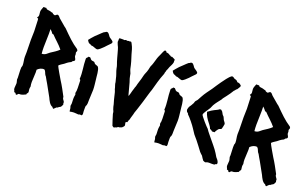

<svg xmlns="http://www.w3.org/2000/svg" viewBox="-86 -1166 2588 1611"><g transform="rotate(20 1207.5 -360.5)"><path d="M72.3 -624C72.3 -589.8 76.2 -558.6 76.2 -526.4C76.2 -500 74.2 -475.6 74.2 -449.2C74.2 -413.1 76.2 -377 76.2 -338.9C76.2 -326.2 75.2 -311.5 75.2 -298.8C75.2 -275.4 83 -251 83 -226.6C83 -218.8 81.1 -214.8 78.1 -207C77.1 -199.2 77.1 -191.4 77.1 -182.6C77.1 -159.2 80.1 -134.8 80.1 -111.3C80.1 -106.4 78.1 -100.6 79.1 -95.7C81.1 -84 85.9 -75.2 85.9 -63.5C85.9 -48.8 83 -37.1 83 -22.5C83 -3.9 92.8 -2.9 91.8 8.8C95.7 12.7 98.6 10.7 105.5 13.7C109.4 17.6 108.4 25.4 116.2 25.4C123 25.4 125 16.6 131.8 12.7C136.7 9.8 143.6 11.7 150.4 10.7C166 8.8 179.7 1 195.3 -5.9C192.4 -17.6 206.1 -18.6 206.1 -31.2C206.1 -40 203.1 -47.9 203.1 -56.6C203.1 -65.4 204.1 -73.2 206.1 -80.1C203.1 -92.8 202.1 -107.4 202.1 -120.1C202.1 -150.4 206.1 -175.8 206.1 -206.1C206.1 -213.9 206.1 -221.7 205.1 -230.5C220.7 -246.1 241.2 -257.8 265.6 -254.9C280.3 -244.1 281.2 -225.6 290 -212.9C293 -209 294.9 -206.1 297.9 -203.1C308.6 -184.6 317.4 -167 328.1 -150.4C347.7 -116.2 366.2 -82 384.8 -47.9C395.5 -24.4 411.1 9.8 436.5 17.6C441.4 24.4 442.4 27.3 449.2 30.3C456.1 23.4 463.9 16.6 470.7 9.8C482.4 9.8 480.5 2 501 -6.8C508.8 -13.7 511.7 -24.4 515.6 -32.2C512.7 -37.1 511.7 -44.9 512.7 -53.7C505.9 -68.4 493.2 -74.2 494.1 -93.8C471.7 -135.7 450.2 -177.7 423.8 -217.8C418 -226.6 364.3 -318.4 364.3 -324.2C364.3 -332 397.5 -350.6 405.3 -356.4C419.9 -367.2 428.7 -377.9 457 -390.6C460 -393.6 460.9 -397.5 463.9 -400.4C468.8 -405.3 478.5 -404.3 481.4 -416C481.4 -428.7 468.8 -438.5 468.8 -451.2C468.8 -456.1 469.7 -460.9 468.8 -465.8C468.8 -469.7 465.8 -473.6 465.8 -477.5C465.8 -485.4 471.7 -488.3 471.7 -499C468.8 -502.9 466.8 -504.9 465.8 -508.8C411.1 -543.9 369.1 -586.9 315.4 -640.6C307.6 -643.6 250 -696.3 240.2 -703.1C235.4 -710 222.7 -724.6 214.8 -724.6C204.1 -724.6 201.2 -712.9 190.4 -711.9C181.6 -714.8 171.9 -716.8 168.9 -724.6C158.2 -724.6 147.5 -731.4 135.7 -732.4C125 -735.4 109.4 -731.4 105.5 -746.1C98.6 -743.2 95.7 -746.1 80.1 -745.1C75.2 -730.5 66.4 -714.8 66.4 -699.2C66.4 -688.5 69.3 -678.7 69.3 -668C69.3 -649.4 59.6 -651.4 59.6 -643.6C65.4 -634.8 72.3 -647.5 72.3 -624ZM196.3 -428.7C196.3 -468.8 199.2 -507.8 199.2 -549.8C199.2 -564.5 199.2 -576.2 198.2 -590.8C209 -580.1 218.8 -571.3 226.6 -558.6L237.3 -556.6C268.6 -522.5 304.7 -495.1 335 -457C319.3 -439.5 283.2 -417 261.7 -403.3C252.9 -396.5 245.1 -389.6 236.3 -382.8C225.6 -375 212.9 -371.1 199.2 -371.1C197.3 -389.6 196.3 -408.2 196.3 -428.7Z M571.3 -282.2C574.2 -273.4 580.1 -283.2 580.1 -265.6C580.1 -246.1 582 -224.6 582 -204.1C582 -195.3 581.1 -185.5 581.1 -174.8C578.1 -171.9 578.1 -160.2 578.1 -156.2C578.1 -152.3 582 -151.4 582 -144.5C582 -137.7 579.1 -133.8 579.1 -127C576.2 -108.4 579.1 -89.8 579.1 -71.3C579.1 -64.5 580.1 -61.5 576.2 -45.9C576.2 -42 577.1 -39.1 578.1 -35.2C585 -23.4 581.1 -7.8 585.9 4.9C598.6 2 611.3 0 622.1 0C636.7 0 648.4 2 663.1 2.9C666 0 671.9 -1 678.7 -1C682.6 -1 687.5 -1 691.4 0C695.3 -2.9 697.3 -8.8 697.3 -15.6C697.3 -24.4 695.3 -32.2 695.3 -40V-71.3C695.3 -78.1 695.3 -82 696.3 -85C707 -97.7 705.1 -126 705.1 -141.6C705.1 -171.9 709 -203.1 709 -233.4C709 -263.7 704.1 -292 701.2 -322.3C696.3 -351.6 697.3 -405.3 679.7 -429.7C674.8 -436.5 651.4 -438.5 645.5 -447.3C642.6 -451.2 640.6 -456.1 635.7 -458C628.9 -460.9 619.1 -459 611.3 -462.9C602.5 -466.8 599.6 -477.5 590.8 -482.4C586.9 -481.4 582 -481.4 577.1 -482.4C574.2 -468.8 561.5 -473.6 561.5 -455.1C561.5 -396.5 576.2 -339.8 571.3 -282.2ZM558.6 -584C565.4 -577.1 572.3 -578.1 581.1 -577.1C592.8 -574.2 611.3 -564.5 622.1 -564.5C634.8 -564.5 664.1 -593.8 673.8 -603.5C686.5 -616.2 695.3 -627.9 708 -639.6C714.8 -648.4 724.6 -652.3 724.6 -664.1C724.6 -674.8 703.1 -685.5 694.3 -692.4C678.7 -700.2 672.9 -730.5 652.3 -730.5C641.6 -730.5 639.6 -720.7 628.9 -719.7C606.4 -701.2 587.9 -679.7 565.4 -660.2C561.5 -656.2 525.4 -615.2 525.4 -613.3C533.2 -601.6 535.2 -588.9 558.6 -584Z M764.6 -682.6C768.6 -674.8 769.5 -666 773.4 -659.2C787.1 -635.7 790 -612.3 797.9 -587.9C804.7 -565.4 808.6 -544.9 816.4 -522.5C820.3 -510.7 825.2 -500 828.1 -488.3C831.1 -475.6 833 -461.9 836.9 -450.2C839.8 -441.4 842.8 -432.6 846.7 -421.9C854.5 -401.4 856.4 -379.9 863.3 -359.4C863.3 -339.8 875 -321.3 877.9 -300.8C885.7 -285.2 890.6 -263.7 894.5 -245.1C899.4 -222.7 905.3 -202.1 912.1 -179.7C915 -165 918 -150.4 923.8 -135.7C926.8 -128.9 930.7 -123 931.6 -116.2C932.6 -111.3 931.6 -107.4 933.6 -100.6C942.4 -69.3 953.1 -37.1 963.9 -5.9C967.8 -2 973.6 1 978.5 3.9C986.3 2.9 990.2 -3.9 1001 -3.9C1003.9 -4.9 1004.9 -12.7 1012.7 -9.8C1013.7 -14.6 1018.6 -15.6 1026.4 -13.7C1031.2 -13.7 1035.2 -22.5 1043.9 -19.5C1046.9 -28.3 1056.6 -28.3 1061.5 -43C1061.5 -53.7 1056.6 -61.5 1057.6 -72.3C1060.5 -75.2 1065.4 -77.1 1070.3 -76.2C1075.2 -85 1074.2 -95.7 1081.1 -103.5C1085.9 -127.9 1095.7 -150.4 1099.6 -172.9C1101.6 -176.8 1119.1 -228.5 1134.8 -280.3C1151.4 -334 1163.1 -379.9 1171.9 -401.4C1186.5 -453.1 1198.2 -503.9 1222.7 -563.5C1222.7 -566.4 1224.6 -568.4 1224.6 -576.2C1227.5 -583 1230.5 -589.8 1230.5 -596.7C1233.4 -601.6 1235.4 -606.4 1237.3 -611.3C1240.2 -618.2 1242.2 -626 1245.1 -632.8C1252 -647.5 1261.7 -662.1 1265.6 -681.6C1265.6 -690.4 1263.7 -697.3 1266.6 -704.1C1263.7 -710.9 1243.2 -715.8 1238.3 -720.7L1227.5 -719.7C1222.7 -720.7 1222.7 -726.6 1211.9 -727.5C1209 -732.4 1192.4 -740.2 1179.7 -739.3C1176.8 -746.1 1173.8 -751 1163.1 -751C1159.2 -747.1 1155.3 -745.1 1150.4 -732.4C1143.6 -713.9 1134.8 -698.2 1127 -679.7C1118.2 -659.2 1115.2 -637.7 1107.4 -617.2C1104.5 -609.4 1102.5 -600.6 1098.6 -593.8C1091.8 -582 1090.8 -567.4 1086.9 -552.7C1083 -538.1 1079.1 -526.4 1072.3 -511.7C1065.4 -496.1 1062.5 -476.6 1057.6 -460C1051.8 -441.4 1046.9 -423.8 1041 -405.3C1038.1 -396.5 1038.1 -387.7 1034.2 -379.9C1031.2 -373 1029.3 -369.1 1028.3 -362.3C1023.4 -346.7 1016.6 -327.1 1013.7 -311.5C1009.8 -304.7 1010.7 -292 1003.9 -288.1C994.1 -324.2 984.4 -361.3 974.6 -397.5C971.7 -408.2 967.8 -416 964.8 -426.8C960.9 -441.4 959 -454.1 956.1 -468.8C951.2 -483.4 944.3 -494.1 941.4 -508.8C933.6 -548.8 921.9 -586.9 909.2 -625C901.4 -653.3 896.5 -677.7 881.8 -704.1C877.9 -710.9 875 -720.7 867.2 -723.6C862.3 -723.6 865.2 -715.8 850.6 -722.7C847.7 -719.7 842.8 -718.8 836.9 -718.8C833 -718.8 829.1 -719.7 825.2 -721.7C820.3 -720.7 817.4 -716.8 812.5 -715.8C803.7 -718.8 781.2 -716.8 768.6 -716.8C763.7 -709 767.6 -693.4 764.6 -682.6Z M1327.1 -282.2C1330.1 -273.4 1335.9 -283.2 1335.9 -265.6C1335.9 -246.1 1337.9 -224.6 1337.9 -204.1C1337.9 -195.3 1336.9 -185.5 1336.9 -174.8C1334 -171.9 1334 -160.2 1334 -156.2C1334 -152.3 1337.9 -151.4 1337.9 -144.5C1337.9 -137.7 1335 -133.8 1335 -127C1332 -108.4 1335 -89.8 1335 -71.3C1335 -64.5 1335.9 -61.5 1332 -45.9C1332 -42 1333 -39.1 1334 -35.2C1340.8 -23.4 1336.9 -7.8 1341.8 4.9C1354.5 2 1367.2 0 1377.9 0C1392.6 0 1404.3 2 1418.9 2.9C1421.9 0 1427.7 -1 1434.6 -1C1438.5 -1 1443.4 -1 1447.3 0C1451.2 -2.9 1453.1 -8.8 1453.1 -15.6C1453.1 -24.4 1451.2 -32.2 1451.2 -40V-71.3C1451.2 -78.1 1451.2 -82 1452.1 -85C1462.9 -97.7 1460.9 -126 1460.9 -141.6C1460.9 -171.9 1464.8 -203.1 1464.8 -233.4C1464.8 -263.7 1460 -292 1457 -322.3C1452.1 -351.6 1453.1 -405.3 1435.5 -429.7C1430.7 -436.5 1407.2 -438.5 1401.4 -447.3C1398.4 -451.2 1396.5 -456.1 1391.6 -458C1384.8 -460.9 1375 -459 1367.2 -462.9C1358.4 -466.8 1355.5 -477.5 1346.7 -482.4C1342.8 -481.4 1337.9 -481.4 1333 -482.4C1330.1 -468.8 1317.4 -473.6 1317.4 -455.1C1317.4 -396.5 1332 -339.8 1327.1 -282.2ZM1314.5 -584C1321.3 -577.1 1328.1 -578.1 1336.9 -577.1C1348.6 -574.2 1367.2 -564.5 1377.9 -564.5C1390.6 -564.5 1419.9 -593.8 1429.7 -603.5C1442.4 -616.2 1451.2 -627.9 1463.9 -639.6C1470.7 -648.4 1480.5 -652.3 1480.5 -664.1C1480.5 -674.8 1459 -685.5 1450.2 -692.4C1434.6 -700.2 1428.7 -730.5 1408.2 -730.5C1397.5 -730.5 1395.5 -720.7 1384.8 -719.7C1362.3 -701.2 1343.8 -679.7 1321.3 -660.2C1317.4 -656.2 1281.2 -615.2 1281.2 -613.3C1289.1 -601.6 1291 -588.9 1314.5 -584Z M1505.9 -347.7C1505.9 -340.8 1509.8 -335.9 1512.7 -329.1C1519.5 -325.2 1525.4 -321.3 1526.4 -313.5C1547.9 -293.9 1590.8 -241.2 1606.4 -215.8C1615.2 -201.2 1625 -186.5 1634.8 -172.9C1645.5 -158.2 1657.2 -148.4 1668 -133.8C1690.4 -107.4 1709 -79.1 1730.5 -51.8C1737.3 -43 1747.1 -36.1 1755.9 -27.3C1764.6 -14.6 1770.5 -2 1781.2 9.8C1789.1 10.7 1791 15.6 1801.8 15.6C1804.7 15.6 1810.5 11.7 1813.5 10.7C1824.2 6.8 1844.7 8.8 1856.4 8.8C1863.3 8.8 1877 8.8 1881.8 5.9C1886.7 2.9 1883.8 -1 1894.5 -1C1897.5 -2.9 1899.4 -5.9 1899.4 -10.7C1899.4 -12.7 1899.4 -16.6 1897.5 -21.5C1891.6 -37.1 1883.8 -43.9 1873 -56.6L1855.5 -85.9C1843.8 -105.5 1830.1 -122.1 1815.4 -140.6C1799.8 -161.1 1728.5 -243.2 1723.6 -255.9C1712.9 -263.7 1644.5 -340.8 1642.6 -352.5C1642.6 -370.1 1676.8 -411.1 1685.5 -427.7C1690.4 -436.5 1693.4 -447.3 1698.2 -456.1C1712.9 -482.4 1731.4 -502.9 1749 -526.4C1752 -530.3 1752.9 -535.2 1755.9 -539.1C1763.7 -548.8 1770.5 -557.6 1779.3 -569.3C1793.9 -588.9 1808.6 -608.4 1821.3 -630.9C1830.1 -635.7 1832 -647.5 1842.8 -652.3C1849.6 -664.1 1858.4 -673.8 1862.3 -688.5C1851.6 -701.2 1842.8 -708 1824.2 -708C1817.4 -714.8 1815.4 -721.7 1798.8 -725.6C1786.1 -725.6 1784.2 -740.2 1764.6 -739.3C1738.3 -723.6 1712.9 -681.6 1694.3 -658.2C1677.7 -633.8 1661.1 -610.4 1644.5 -584C1622.1 -552.7 1598.6 -523.4 1581.1 -490.2C1574.2 -477.5 1568.4 -466.8 1562.5 -456.1C1557.6 -447.3 1546.9 -441.4 1543.9 -430.7C1541 -426.8 1543 -421.9 1540 -418C1533.2 -402.3 1522.5 -388.7 1513.7 -375C1511.7 -372.1 1505.9 -352.5 1505.9 -347.7ZM1714.8 -305.7 1721.7 -296.9C1728.5 -288.1 1739.3 -272.5 1742.2 -261.7C1752.9 -257.8 1758.8 -253.9 1765.6 -247.1C1770.5 -248 1772.5 -247.1 1788.1 -248C1788.1 -254.9 1806.6 -281.2 1812.5 -285.2C1819.3 -290 1827.1 -289.1 1834 -295.9C1835.9 -297.9 1843.8 -336.9 1843.8 -340.8C1843.8 -351.6 1827.1 -365.2 1823.2 -376C1820.3 -379.9 1818.4 -390.6 1815.4 -393.6C1812.5 -400.4 1806.6 -403.3 1802.7 -408.2C1797.9 -415 1793 -423.8 1788.1 -433.6C1774.4 -441.4 1786.1 -445.3 1764.6 -445.3C1752 -434.6 1736.3 -428.7 1720.7 -420.9C1705.1 -413.1 1694.3 -406.2 1669.9 -387.7C1677.7 -356.4 1694.3 -332 1714.8 -305.7Z M1971.7 -624C1971.7 -589.8 1975.6 -558.6 1975.6 -526.4C1975.6 -500 1973.6 -475.6 1973.6 -449.2C1973.6 -413.1 1975.6 -377 1975.6 -338.9C1975.6 -326.2 1974.6 -311.5 1974.6 -298.8C1974.6 -275.4 1982.4 -251 1982.4 -226.6C1982.4 -218.8 1980.5 -214.8 1977.5 -207C1976.6 -199.2 1976.6 -191.4 1976.6 -182.6C1976.6 -159.2 1979.5 -134.8 1979.5 -111.3C1979.5 -106.4 1977.5 -100.6 1978.5 -95.7C1980.5 -84 1985.4 -75.2 1985.4 -63.5C1985.4 -48.8 1982.4 -37.1 1982.4 -22.5C1982.4 -3.9 1992.2 -2.9 1991.2 8.8C1995.1 12.7 1998 10.7 2004.9 13.7C2008.8 17.6 2007.8 25.4 2015.6 25.4C2022.5 25.4 2024.4 16.6 2031.2 12.7C2036.1 9.8 2043 11.7 2049.8 10.7C2065.4 8.8 2079.1 1 2094.7 -5.9C2091.8 -17.6 2105.5 -18.6 2105.5 -31.2C2105.5 -40 2102.5 -47.9 2102.5 -56.6C2102.5 -65.4 2103.5 -73.2 2105.5 -80.1C2102.5 -92.8 2101.6 -107.4 2101.6 -120.1C2101.6 -150.4 2105.5 -175.8 2105.5 -206.1C2105.5 -213.9 2105.5 -221.7 2104.5 -230.5C2120.1 -246.1 2140.6 -257.8 2165 -254.9C2179.7 -244.1 2180.7 -225.6 2189.5 -212.9C2192.4 -209 2194.3 -206.1 2197.3 -203.1C2208 -184.6 2216.8 -167 2227.5 -150.4C2247.1 -116.2 2265.6 -82 2284.2 -47.9C2294.9 -24.4 2310.5 9.8 2335.9 17.6C2340.8 24.4 2341.8 27.3 2348.6 30.3C2355.5 23.4 2363.3 16.6 2370.1 9.8C2381.8 9.8 2379.9 2 2400.4 -6.8C2408.2 -13.7 2411.1 -24.4 2415 -32.2C2412.1 -37.1 2411.1 -44.9 2412.1 -53.7C2405.3 -68.4 2392.6 -74.2 2393.6 -93.8C2371.1 -135.7 2349.6 -177.7 2323.2 -217.8C2317.4 -226.6 2263.7 -318.4 2263.7 -324.2C2263.7 -332 2296.9 -350.6 2304.7 -356.4C2319.3 -367.2 2328.1 -377.9 2356.4 -390.6C2359.4 -393.6 2360.4 -397.5 2363.3 -400.4C2368.2 -405.3 2377.9 -404.3 2380.9 -416C2380.9 -428.7 2368.2 -438.5 2368.2 -451.2C2368.2 -456.1 2369.1 -460.9 2368.2 -465.8C2368.2 -469.7 2365.2 -473.6 2365.2 -477.5C2365.2 -485.4 2371.1 -488.3 2371.1 -499C2368.2 -502.9 2366.2 -504.9 2365.2 -508.8C2310.5 -543.9 2268.6 -586.9 2214.8 -640.6C2207 -643.6 2149.4 -696.3 2139.6 -703.1C2134.8 -710 2122.1 -724.6 2114.3 -724.6C2103.5 -724.6 2100.6 -712.9 2089.8 -711.9C2081.1 -714.8 2071.3 -716.8 2068.4 -724.6C2057.6 -724.6 2046.9 -731.4 2035.2 -732.4C2024.4 -735.4 2008.8 -731.4 2004.9 -746.1C1998 -743.2 1995.1 -746.1 1979.5 -745.1C1974.6 -730.5 1965.8 -714.8 1965.8 -699.2C1965.8 -688.5 1968.8 -678.7 1968.8 -668C1968.8 -649.4 1959 -651.4 1959 -643.6C1964.8 -634.8 1971.7 -647.5 1971.7 -624ZM2095.7 -428.7C2095.7 -468.8 2098.6 -507.8 2098.6 -549.8C2098.6 -564.5 2098.6 -576.2 2097.7 -590.8C2108.4 -580.1 2118.2 -571.3 2126 -558.6L2136.7 -556.6C2168 -522.5 2204.1 -495.1 2234.4 -457C2218.8 -439.5 2182.6 -417 2161.1 -403.3C2152.3 -396.5 2144.5 -389.6 2135.7 -382.8C2125 -375 2112.3 -371.1 2098.6 -371.1C2096.7 -389.6 2095.7 -408.2 2095.7 -428.7Z"/></g></svg>

Font: Caesar Dressing Cyrillic
Style: Regular
Weight: 400
Designer: Dathan Boardman
Foundry: Open Window
Version: Version 1.00;July 2, 2020;FontCreator 13.0.0.2642 64-bit